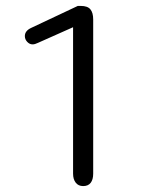

<svg xmlns="http://www.w3.org/2000/svg" viewBox="-20 -620 520 649"><path d="M227 -528V-33Q227 -14 236 -2.5Q245 9 261 9Q278 9 286.5 -2Q295 -13 295 -33V-554Q295 -577 285.5 -588.5Q276 -600 253 -600H243L86 -526Q64 -516 64 -498Q64 -487 72 -478.5Q80 -470 90 -470Q98 -470 108 -475Z"/></svg>

Font: Beiruti
Style: Regular
Weight: 400
Designer: Arlette Boutros
Foundry: Boutros
Version: Version 1.41